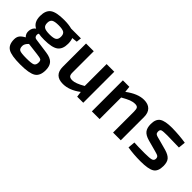

<svg xmlns="http://www.w3.org/2000/svg" viewBox="54 -1227 2145 2145"><g transform="rotate(45 1127.0 -154.0)"><path d="M545 -431 481 -424Q494 -392 494 -346Q494 -261 445 -224.5Q396 -188 273 -188Q219 -188 183 -195Q171 -177 178 -154.5Q185 -132 212 -129L391 -104Q463 -94 494.5 -60Q526 -26 526 39Q526 129 472.5 162.5Q419 196 279 196Q137 196 84 163.5Q31 131 31 46Q31 8 49 -16Q67 -40 108 -62Q75 -93 80.5 -141.5Q86 -190 121 -213Q52 -246 52 -345Q52 -432 101 -468Q150 -504 274 -504Q347 -504 397 -490H552ZM187 -289Q211 -273 273 -273Q335 -273 358.5 -289Q382 -305 382 -346Q382 -387 358.5 -402.5Q335 -418 273 -418Q211 -418 187 -402.5Q163 -387 163 -346Q163 -305 187 -289ZM326 -19 186 -36Q148 -1 148 33Q148 76 172.5 87.5Q197 99 278 99Q359 99 384 87Q409 75 409 34Q409 4 394 -4.5Q379 -13 326 -19Z M1079 -490V0H983L974 -66Q870 13 769 13Q633 13 633 -123V-490H755V-159Q754 -120 767 -105Q780 -90 815 -90Q865 -90 958 -144V-490Z M1317 -490 1325 -418Q1439 -504 1537 -504Q1602 -504 1637 -469Q1672 -434 1672 -368V0H1550V-331Q1550 -372 1539 -386.5Q1528 -401 1498 -401Q1464 -401 1428.5 -387Q1393 -373 1337 -341V0H1215V-490Z M2024 -186 1895 -221Q1831 -239 1805.5 -272Q1780 -305 1780 -365Q1780 -444 1825 -474Q1870 -504 1980 -504Q2100 -502 2197 -486L2188 -402Q2064 -406 2001 -406Q1935 -406 1916 -399.5Q1897 -393 1897 -364Q1897 -357 1898.5 -351Q1900 -345 1901 -341Q1902 -337 1906.5 -333.5Q1911 -330 1913 -328Q1915 -326 1923 -323Q1931 -320 1934 -319Q1937 -318 1948 -315Q1959 -312 1964 -311L2096 -275Q2159 -257 2186 -226.5Q2213 -196 2213 -134Q2213 -48 2164 -18.5Q2115 11 1994 11Q1884 11 1789 -5L1797 -90Q1849 -86 1964 -86Q2043 -86 2069.5 -95Q2096 -104 2096 -133Q2096 -139 2095 -144Q2094 -149 2092 -153Q2090 -157 2088 -160Q2086 -163 2081 -166Q2076 -169 2073 -170.5Q2070 -172 2062.5 -174.5Q2055 -177 2051.5 -178Q2048 -179 2038 -182Q2028 -185 2024 -186Z"/></g></svg>

Font: Exo 2.0 Semi Bold
Style: Regular
Weight: 600
Designer: Natanael Gama
Version: Version 1.001;PS 001.001;hotconv 1.0.70;makeotf.lib2.5.58329